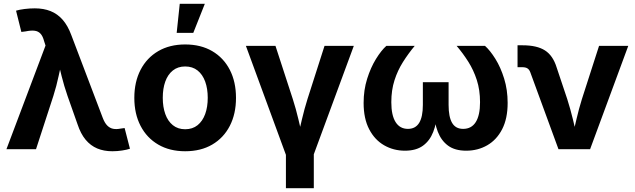

<svg xmlns="http://www.w3.org/2000/svg" viewBox="-20 -781 3322 1005"><path d="M13.7 0 218.3 -542.5 210.9 -565.4Q204.1 -591.8 192.1 -604.7Q180.2 -617.7 161.4 -620.1Q142.6 -622.6 114.3 -616.7L91.8 -613.8L64 -725.1Q81.1 -730.5 108.2 -733.9Q135.3 -737.3 162.1 -737.3Q208.5 -737.3 244.6 -722.9Q280.8 -708.5 307.9 -677.7Q335 -647 353.5 -596.7L517.6 -164.6Q527.8 -137.7 541.3 -124Q554.7 -110.4 572 -106.9Q589.4 -103.5 611.3 -107.9L632.3 -110.8L660.2 -2.4Q644 2.9 619.1 6.8Q594.2 10.7 567.9 10.7Q523.9 10.7 489 -3.9Q454.1 -18.6 428.2 -49.6Q402.3 -80.6 385.7 -130.9L333.5 -278.8Q315.4 -331.1 302.5 -382.8Q289.6 -434.6 275.9 -491.7H311Q297.9 -435.5 286.9 -383.3Q275.9 -331.1 259.3 -278.8L168.5 0Z M949.2 10.7Q868.2 10.7 808.3 -24.2Q748.5 -59.1 715.8 -122.1Q683.1 -185.1 683.1 -268.6Q683.1 -352.5 715.8 -415.5Q748.5 -478.5 808.3 -513.4Q868.2 -548.3 949.2 -548.3Q1031.2 -548.3 1090.8 -513.4Q1150.4 -478.5 1182.9 -415.5Q1215.3 -352.5 1215.3 -268.6Q1215.3 -185.1 1182.9 -122.1Q1150.4 -59.1 1090.8 -24.2Q1031.2 10.7 949.2 10.7ZM949.2 -104.5Q987.8 -104.5 1014.2 -125.7Q1040.5 -147 1054 -184.1Q1067.4 -221.2 1067.4 -269Q1067.4 -316.9 1054 -354Q1040.5 -391.1 1014.2 -412.1Q987.8 -433.1 949.2 -433.1Q911.1 -433.1 884.8 -412.1Q858.4 -391.1 845.2 -354.2Q832 -317.4 832 -269Q832 -221.2 845.2 -184.1Q858.4 -147 884.8 -125.7Q911.1 -104.5 949.2 -104.5ZM904.8 -608.9 920.9 -761.2H1052.2L991.7 -608.9Z M1478.5 34.7 1267.1 -541H1421.9L1512.7 -262.2Q1529.3 -210.4 1541.7 -157.7Q1554.2 -105 1567.4 -48.8H1535.2Q1548.3 -105 1560.8 -157.7Q1573.2 -210.4 1589.4 -262.2L1678.7 -541H1832L1619.6 34.7ZM1476.6 204.1V-3.4H1622.6V204.1Z M2099.6 7.8Q2040 7.8 1990.7 -20.5Q1941.4 -48.8 1912.4 -104.5Q1883.3 -160.2 1883.3 -242.2Q1883.3 -310.1 1901.9 -368.9Q1920.4 -427.7 1948 -472.4Q1975.6 -517.1 2002.4 -541H2150.9Q2117.2 -500.5 2089.4 -456.5Q2061.5 -412.6 2044.9 -360.8Q2028.3 -309.1 2028.3 -246.1Q2028.3 -177.2 2050.8 -141.8Q2073.2 -106.4 2115.2 -106.4Q2154.8 -106.4 2174.1 -137.9Q2193.4 -169.4 2193.4 -231.9V-350.6H2328.1V-231.9Q2328.1 -169.4 2346.4 -137.9Q2364.7 -106.4 2404.3 -106.4Q2447.8 -106.4 2470.2 -141.8Q2492.7 -177.2 2492.7 -246.1Q2492.7 -310.1 2475.8 -362.1Q2459 -414.1 2431.2 -458Q2403.3 -502 2370.1 -541H2518.6Q2545.4 -517.1 2573 -472.9Q2600.6 -428.7 2618.9 -369.6Q2637.2 -310.5 2637.2 -242.2Q2637.2 -160.2 2608.4 -104.5Q2579.6 -48.8 2530.3 -20.5Q2481 7.8 2420.4 7.8Q2361.3 7.8 2325.4 -18.6Q2289.6 -44.9 2271.7 -91.3Q2253.9 -137.7 2249.5 -198.2H2270.5Q2265.6 -136.7 2247.6 -90.3Q2229.5 -43.9 2193.6 -18.1Q2157.7 7.8 2099.6 7.8Z M2903.3 0 2755.9 -402.3Q2750.5 -417 2740.7 -423.1Q2731 -429.2 2714.4 -429.2H2689V-543.9H2716.3Q2790.5 -543.9 2832.5 -517.1Q2874.5 -490.2 2893.6 -428.2L2949.2 -262.2Q2965.8 -210 2978.5 -157.5Q2991.2 -105 3004.4 -48.8H2972.2Q2985.4 -105 2997.6 -157.7Q3009.8 -210.4 3025.9 -262.2L3115.7 -541H3268.6L3068.8 0Z"/></svg>

Font: Inter 17pt
Style: Bold
Weight: 700
Version: Version 4.001;git-66647c0bb